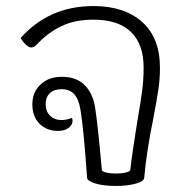

<svg xmlns="http://www.w3.org/2000/svg" viewBox="-20 -606 628 635"><path d="M268 -18Q257 -177 246 -244Q240 -279 225 -295Q210 -311 184 -311Q159 -311 145 -298Q131 -285 131 -261Q131 -238 145.5 -223.5Q160 -209 183 -209Q200 -209 218 -216Q220 -212 220 -205Q219 -192 206 -182.5Q193 -173 172 -173Q134 -173 110.5 -197Q87 -221 87 -261Q87 -301 114 -326.5Q141 -352 184 -352Q232 -352 259 -325.5Q286 -299 294 -254Q303 -199 317 -43Q317 -39 331 -35.5Q345 -32 363 -32Q382 -32 396 -35.5Q410 -39 411 -44Q417 -99 434 -204Q445 -266 450 -304.5Q455 -343 455 -382Q455 -460 413 -500.5Q371 -541 289 -541Q228 -541 183 -519.5Q138 -498 100 -457Q92 -449 83 -449Q75 -449 65 -458.5Q55 -468 48 -480Q142 -586 289 -586Q391 -586 450 -533.5Q509 -481 509 -382Q509 -344 503.5 -308Q498 -272 487 -214Q464 -101 457 -18Q456 -6 428.5 1.5Q401 9 363 9Q323 9 296 1Q269 -7 268 -18Z"/></svg>

Font: Krub Light
Style: Regular
Weight: 300
Designer: Ekaluck Peanpanawate
Foundry: Cadson Demak Co.,Ltd.
Version: Version 1.000; ttfautohint (v1.6)